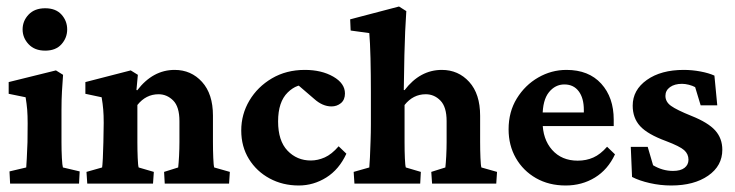

<svg xmlns="http://www.w3.org/2000/svg" viewBox="-20 -567 2270 593"><path d="M11.2 0 9.3 -37.6 61 -49.8Q61.5 -54.7 62.7 -77.4Q64 -100.1 64.9 -127.9L65.4 -186Q65.4 -210 64 -228Q62.5 -246.1 59.1 -266.6L6.8 -277.3V-313.5L152.8 -349.6L174.8 -335.9Q172.9 -310.5 171.4 -285.2Q169.9 -259.8 169.9 -228V-127.9Q169.9 -102.5 171.1 -79.1Q172.4 -55.7 174.3 -49.8L226.1 -37.6L224.1 0ZM119.6 -410.6Q86.9 -410.6 68.4 -430.4Q49.8 -450.2 49.8 -476.1Q49.8 -502.4 68.4 -522Q86.9 -541.5 119.6 -541.5Q152.3 -541.5 169.9 -522Q187.5 -502.4 187.5 -476.1Q187.5 -450.2 169.9 -430.4Q152.3 -410.6 119.6 -410.6Z M249.5 0 247.1 -36.1 295.4 -49.8Q296.4 -55.2 297.6 -77.9Q298.8 -100.6 299.3 -127.9L300.3 -187.5Q300.3 -211.9 298.8 -229Q297.4 -246.1 293.9 -266.6L243.7 -277.3V-313.5L383.8 -349.6L405.8 -335.9L401.4 -289.1L403.8 -288.1Q452.1 -351.1 519.5 -351.1Q570.3 -351.1 604 -314Q637.7 -276.9 637.7 -210V-128.9Q637.7 -102.5 638.7 -79.3Q639.6 -56.2 641.6 -49.8L689.9 -36.1L687.5 0H488.8L486.8 -36.1L530.3 -49.8Q531.7 -61.5 533 -84.7Q534.2 -107.9 534.2 -128.4V-192.9Q534.2 -237.3 514.9 -256.6Q495.6 -275.9 469.7 -275.9Q430.7 -275.9 404.3 -242.7V-127.9Q404.3 -102.1 405.3 -79.1Q406.2 -56.2 408.2 -49.8L455.1 -36.1L452.6 0Z M902.8 5.9Q853 5.9 812.7 -15.9Q772.5 -37.6 748.8 -75.9Q725.1 -114.3 725.1 -164.1Q725.1 -213.9 750.2 -256.3Q775.4 -298.8 819.8 -325Q864.3 -351.1 921.4 -351.1Q973.1 -351.1 1009.3 -330.3Q1045.4 -309.6 1045.4 -278.3Q1045.4 -258.8 1033 -248.5Q1020.5 -238.3 1003.9 -238.3Q976.1 -238.3 950.2 -261.7L891.1 -312.5L932.1 -303.7Q898.4 -310.5 868.7 -281.5Q838.9 -252.4 838.9 -191.9Q838.9 -132.3 867.9 -101.8Q897 -71.3 939.9 -71.3Q961.4 -71.3 982.9 -80.8Q1004.4 -90.3 1025.9 -115.2L1049.8 -92.3Q1027.3 -43.5 987.8 -18.8Q948.2 5.9 902.8 5.9Z M1074.7 0 1072.3 -36.1 1120.6 -49.8Q1121.6 -59.1 1122.6 -81.3Q1123.5 -103.5 1124.5 -130.9Q1125.5 -158.2 1125.5 -183.1V-282.2Q1125.5 -336.4 1124.3 -387Q1123 -437.5 1120.6 -464.8L1063 -472.7L1061.5 -507.3L1212.4 -546.9L1234.9 -532.7Q1232.9 -501 1231.4 -470.2Q1230 -439.5 1229 -397.5Q1228 -355.5 1227.1 -289.1L1229.5 -288.6Q1277.3 -351.1 1344.7 -351.1Q1395.5 -351.1 1429.2 -314Q1462.9 -276.9 1462.9 -209.5V-128.9Q1462.9 -102.5 1463.9 -79.3Q1464.8 -56.2 1466.8 -49.8L1515.1 -36.1L1512.7 0H1314.5L1312 -36.1L1355.5 -49.8Q1356.9 -61.5 1358.2 -84.7Q1359.4 -107.9 1359.4 -128.4V-192.9Q1359.4 -236.8 1340.3 -256.3Q1321.3 -275.9 1294.9 -275.9Q1255.9 -275.9 1229.5 -242.7V-127.9Q1229.5 -99.6 1230.5 -77.6Q1231.4 -55.7 1233.4 -49.8L1279.8 -36.1L1277.8 0Z M1727.1 5.9Q1675.3 5.9 1635.5 -16.8Q1595.7 -39.6 1573.2 -78.9Q1550.8 -118.2 1550.8 -167.5Q1550.8 -221.7 1576.2 -262.9Q1601.6 -304.2 1642.3 -327.6Q1683.1 -351.1 1729.5 -351.1Q1798.3 -351.1 1836.9 -308.6Q1875.5 -266.1 1875.5 -197.3V-177.7H1644.5V-219.7H1796.4L1783.2 -199.7V-227.5Q1783.2 -264.2 1767.3 -285.2Q1751.5 -306.2 1723.1 -306.2Q1694.8 -306.2 1675.3 -282Q1655.8 -257.8 1655.8 -207.5V-191.4Q1655.8 -137.2 1685.3 -104Q1714.8 -70.8 1764.2 -70.8Q1791 -70.8 1812.7 -80.6Q1834.5 -90.3 1855 -113.8L1879.4 -90.3Q1857.4 -43 1817.4 -18.6Q1777.3 5.9 1727.1 5.9Z M2053.2 5.9Q2019.5 5.9 1987.1 -1.5Q1954.6 -8.8 1932.1 -20.5L1928.2 -113.3H1980.5L1997.1 -56.6Q2026.4 -39.1 2058.6 -39.1Q2082 -39.1 2094.2 -48.6Q2106.4 -58.1 2106.4 -73.7Q2106.4 -91.3 2093 -103.3Q2079.6 -115.2 2037.1 -131.3Q1980 -152.3 1957 -177.5Q1934.1 -202.6 1934.1 -240.7Q1934.1 -289.1 1977.8 -320.1Q2021.5 -351.1 2091.8 -351.1Q2117.7 -351.1 2143.6 -346.2Q2169.4 -341.3 2186.5 -333.5L2195.3 -241.7H2144L2127 -297.9Q2119.1 -302.2 2107.7 -305.2Q2096.2 -308.1 2086.4 -308.1Q2063.5 -308.1 2049.3 -297.9Q2035.2 -287.6 2035.2 -271Q2035.2 -252.4 2052.5 -240Q2069.8 -227.5 2115.7 -209Q2167 -188.5 2189 -164.1Q2210.9 -139.6 2210.9 -104.5Q2210.9 -54.7 2167.2 -24.4Q2123.5 5.9 2053.2 5.9Z"/></svg>

Font: Lateef
Style: Bold
Weight: 700
Designer: SIL International
Foundry: SIL International
Version: Version 4.200